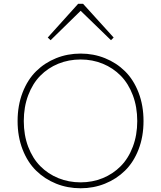

<svg xmlns="http://www.w3.org/2000/svg" viewBox="-20 -984 853 1017"><path d="M248 -771 232.9 -785.2 394 -963.9H419.9L582 -785.2L567.9 -771L407.2 -926.8ZM407.2 13.2Q337.9 13.2 277.3 -11.2Q216.8 -35.6 171.4 -80.1Q126 -124.5 99.6 -192.4Q73.2 -260.3 73.2 -342.8Q73.2 -425.3 99.6 -493.7Q126 -562 171.4 -606.7Q216.8 -651.4 277.3 -675.8Q337.9 -700.2 407.2 -700.2Q475.6 -700.2 536.1 -675.8Q596.7 -651.4 642.1 -606.7Q687.5 -562 713.9 -493.7Q740.2 -425.3 740.2 -342.8Q740.2 -260.3 713.9 -192.4Q687.5 -124.5 642.1 -80.1Q596.7 -35.6 536.1 -11.2Q475.6 13.2 407.2 13.2ZM407.2 -18.1Q469.7 -18.1 524.4 -40.5Q579.1 -63 619.6 -104Q660.2 -145 683.6 -206.8Q707 -268.6 707 -342.8Q707 -417.5 683.6 -479.5Q660.2 -541.5 619.6 -582.8Q579.1 -624 524.4 -646.5Q469.7 -668.9 407.2 -668.9Q343.8 -668.9 288.8 -646.5Q233.9 -624 193.4 -582.8Q152.8 -541.5 129.4 -479.5Q106 -417.5 106 -342.8Q106 -268.1 129.4 -206.5Q152.8 -145 193.4 -104Q233.9 -63 288.8 -40.5Q343.8 -18.1 407.2 -18.1Z"/></svg>

Font: BioRhyme ExtraLight
Style: Regular
Weight: 275
Designer: Aoife Mooney
Foundry: Aoife Mooney Type
Version: Version 1.500;PS 001.500;hotconv 1.0.88;makeotf.lib2.5.64775